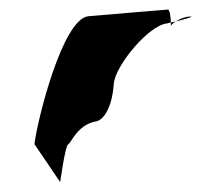

<svg xmlns="http://www.w3.org/2000/svg" viewBox="-44 -595 719 629"><g transform="rotate(-5 316.0 -280.5)"><path d="M56 -145 129 -14C128 -6 156 -135 167 -135C178 -142 203 -194 259 -201C295 -201 323 -258 332 -318C341 -378 464 -501 523 -501C523 -501 528 -502 536 -503C537 -520 536 -546 530 -546C530 -546 367 -547 269 -547C184 -547 73 -225 56 -145ZM536 -503C536 -498 535 -494 535 -491C535 -494 542 -500 552 -505C546 -504 541 -504 536 -503ZM552 -505C583 -510 623 -517 596 -517C580 -517 564 -511 552 -505Z"/></g></svg>

Font: Ampere
Style: SCExtIta
Weight: 400
Version: Version 1